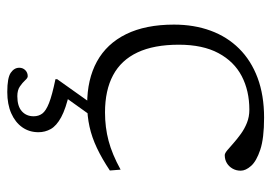

<svg xmlns="http://www.w3.org/2000/svg" viewBox="-134 -406 781 554"><g transform="rotate(90 257.0 -129.5)"><path d="M320 -500.5Q379.5 -500.5 412.5 -489.5Q445.5 -478.5 459.2 -463Q473 -447.5 473 -433Q473 -420 467 -409.5Q461 -399 451 -393Q441 -387 428 -387Q423 -387 414.2 -394.2Q405.5 -401.5 393.8 -412Q382 -422.5 367.2 -433.2Q352.5 -444 335 -451Q317.5 -458 297 -458Q242.5 -458 200.2 -436Q158 -414 133.8 -368.8Q109.5 -323.5 109.5 -254.5Q109.5 -182.5 131.8 -135.2Q154 -88 197.5 -64.8Q241 -41.5 305 -41.5Q348 -41.5 386.8 -51.8Q425.5 -62 470 -86.5L472.5 -55.5Q438 -32.5 407.2 -18Q376.5 -3.5 346 3.2Q315.5 10 281 10Q209.5 10 158 -18.2Q106.5 -46.5 79 -102.5Q51.5 -158.5 51.5 -240.5Q51.5 -298.5 69 -346.2Q86.5 -394 120.8 -428.5Q155 -463 205.2 -481.8Q255.5 -500.5 320 -500.5ZM246 240.5Q205 240.5 190.5 230.5Q176 220.5 176 206Q176 195.5 183 188.5Q190 181.5 200.5 181.5Q205.5 181.5 212.2 189Q219 196.5 229.8 204Q240.5 211.5 258 211.5Q287 211.5 301.5 198.5Q316 185.5 316 164.5Q316 150 308.2 139.5Q300.5 129 277.8 120Q255 111 209 101.5V96.5L281.5 -5.5H317.5L253.5 84L247.5 61Q294 71.5 318.8 85Q343.5 98.5 352.8 115Q362 131.5 362 150.5Q362 177 347.8 197.2Q333.5 217.5 307.5 229Q281.5 240.5 246 240.5Z"/></g></svg>

Font: Newsreader 9pt Light
Style: Regular
Weight: 300
Designer: Hugues Gentile
Foundry: Production Type
Version: Version 1.003